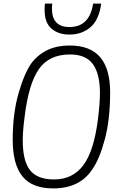

<svg xmlns="http://www.w3.org/2000/svg" viewBox="-20 -1043 683 1072"><path d="M282 -41Q386 -41 445.5 -121Q505 -201 527 -379Q538 -466 538 -523Q538 -630 499 -684.5Q460 -739 371 -739Q254 -739 197 -657Q140 -575 118 -395Q107 -313 107 -260Q107 -144 148 -92.5Q189 -41 282 -41ZM277 9Q160 9 105.5 -58Q51 -125 51 -263Q51 -409 83.5 -522Q116 -635 156 -691Q232 -789 368 -789Q484 -789 539.5 -723.5Q595 -658 595 -527Q595 -377 565.5 -266Q536 -155 495 -97Q425 9 277 9ZM368 -850Q306 -850 267.5 -883Q229 -916 229 -988Q229 -1014 231 -1023H272Q270 -1009 270 -995Q270 -892 368 -892Q480 -892 500 -1023H545Q533 -932 485 -891Q437 -850 368 -850Z"/></svg>

Font: Tanohe Sans Light
Style: Italic
Weight: 300
Designer: Village Type and Design LLC & Cristiano Sobral
Foundry: Cooper Hewitt Smithsonian Design Museum
Version: Version 1.00;September 29, 2021;FontCreator 13.0.0.2655 64-b